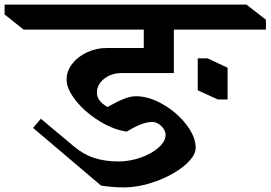

<svg xmlns="http://www.w3.org/2000/svg" viewBox="-138 -806 1178 836"><path d="M1020 -677H619V-488H393Q347 -488 315.5 -463Q284 -438 284 -403Q284 -385 294 -370.5Q304 -356 330 -340Q374 -365 402.5 -376Q431 -387 454 -387Q510 -387 571 -352Q632 -317 673 -264Q714 -211 714 -163Q714 -126 665 -85Q616 -44 542 -17Q468 10 399 10Q352 10 302 2L6 -249L40 -289L182 -170Q224 -134 271.5 -118.5Q319 -103 377 -103Q427 -103 475 -120Q523 -137 553 -164Q583 -191 583 -219Q583 -239 564.5 -257Q546 -275 525 -275Q482 -275 414 -233Q356 -241 294.5 -279Q233 -317 192.5 -367.5Q152 -418 152 -460Q152 -496 176 -527.5Q200 -559 240.5 -578Q281 -597 327 -597H488V-677H-35L-118 -743V-786H935L1020 -720ZM853 -511V-373H810L723 -413V-552H766Z"/></svg>

Font: Inknut Antiqua Medium
Style: Regular
Weight: 500
Designer: Claus Eggers Sørensen
Foundry: Claus Eggers Sørensen
Version: Version 1.003; ttfautohint (v1.8.2) -l 8 -r 50 -G 200 -x 14 